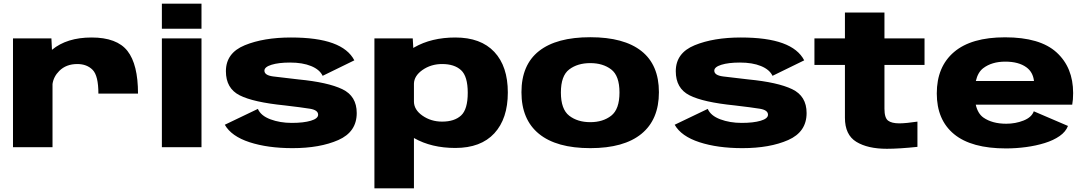

<svg xmlns="http://www.w3.org/2000/svg" viewBox="-20 -799 5888 1042"><path d="M514 -291Q514 -388 482.8 -419.8Q451.5 -451.5 399.5 -451.5Q339 -451.5 301.5 -414Q270.5 -383 265 -343V0H50.5V-590.5H259L262 -528.5Q262 -529 262.5 -529Q343 -595.5 477 -595.5Q614.5 -595.5 671.8 -522.5Q729 -449.5 729 -291Z M858.5 0V-590.5H1073.5V0ZM858.5 -779H1073.5V-643H858.5Z M1567.5 5Q1433 5 1334.2 -27.2Q1235.5 -59.5 1200 -122L1379.5 -208Q1395.5 -171 1447.5 -151.5Q1499.5 -132 1563.5 -132Q1627.5 -132 1667 -143.8Q1706.5 -155.5 1706.5 -176.5Q1706.5 -201.5 1662.8 -208.8Q1619 -216 1525 -227Q1355 -244 1280.5 -281.8Q1206 -319.5 1206 -412.5Q1206 -511.5 1308.5 -553.5Q1411 -595.5 1559 -595.5Q1701 -595.5 1786 -564.5Q1871 -533.5 1903 -471.5L1731 -387.5Q1715 -421.5 1668.5 -440.5Q1622 -459.5 1554.5 -459.5Q1492 -459.5 1453.5 -447.5Q1415 -435.5 1415 -415.5Q1415 -390.5 1462 -384.2Q1509 -378 1599.5 -368Q1759.5 -352.5 1837.8 -315Q1916 -277.5 1916 -185.5Q1916 -83 1816 -39Q1716 5 1567.5 5Z M2012 223V-590.5H2220L2223 -538.5Q2225 -540 2227.5 -541.5Q2321.5 -595.5 2451 -595.5Q2589.5 -595.5 2662.8 -517.2Q2736 -439 2736 -297Q2736 -155 2662.8 -75.5Q2589.5 4 2451 4Q2321.5 4 2227.5 -49.5Q2227 -50 2226.5 -50V223ZM2226.5 -246.5Q2227.5 -203 2272.5 -171.5Q2319 -139 2379.5 -139Q2446 -139 2482.2 -172.2Q2518.5 -205.5 2518.5 -295.5Q2518.5 -385 2482.2 -418.2Q2446 -451.5 2379.5 -451.5Q2319 -451.5 2272.5 -419Q2227.5 -387 2226.5 -345Z M3183.5 5Q3000.5 5 2905.2 -72.5Q2810 -150 2810 -298.5Q2810 -447 2905.2 -522Q3000.5 -597 3183.5 -597Q3366 -597 3461 -522Q3556 -447 3556 -298.5Q3556 -150 3461 -72.5Q3366 5 3183.5 5ZM3183.5 -136Q3252 -136 3297 -171Q3342 -206 3342 -297Q3342 -388 3297 -422.2Q3252 -456.5 3183.5 -456.5Q3114.5 -456.5 3069.2 -422.2Q3024 -388 3024 -297Q3024 -206 3069.2 -171Q3114.5 -136 3183.5 -136Z M4009 5Q3874.5 5 3775.8 -27.2Q3677 -59.5 3641.5 -122L3821 -208Q3837 -171 3889 -151.5Q3941 -132 4005 -132Q4069 -132 4108.5 -143.8Q4148 -155.5 4148 -176.5Q4148 -201.5 4104.2 -208.8Q4060.5 -216 3966.5 -227Q3796.5 -244 3722 -281.8Q3647.5 -319.5 3647.5 -412.5Q3647.5 -511.5 3750 -553.5Q3852.5 -595.5 4000.5 -595.5Q4142.5 -595.5 4227.5 -564.5Q4312.5 -533.5 4344.5 -471.5L4172.5 -387.5Q4156.5 -421.5 4110 -440.5Q4063.5 -459.5 3996 -459.5Q3933.5 -459.5 3895 -447.5Q3856.5 -435.5 3856.5 -415.5Q3856.5 -390.5 3903.5 -384.2Q3950.5 -378 4041 -368Q4201 -352.5 4279.2 -315Q4357.5 -277.5 4357.5 -185.5Q4357.5 -83 4257.5 -39Q4157.5 5 4009 5Z M4793 8.5Q4689.5 8.5 4627.5 -29.2Q4565.5 -67 4565.5 -160V-446.5H4400V-590.5H4565.5V-731H4780V-590.5H4997.5V-446.5H4780V-209Q4780 -159.5 4799.5 -144.5Q4819 -129.5 4861.5 -129.5Q4899.5 -130 4959 -139V-2Q4859.5 8.5 4793 8.5Z M5440 6.5Q5252 6.5 5158 -70.8Q5064 -148 5064 -292Q5064 -437 5157.8 -516.8Q5251.5 -596.5 5434.5 -596.5Q5624.5 -596.5 5714.2 -514.5Q5804 -432.5 5804 -294Q5804 -257 5799 -231H5275.5Q5286.5 -182.5 5317 -161Q5365 -127.5 5441 -127.5Q5491 -127.5 5534.8 -144.8Q5578.5 -162 5590.5 -195L5776 -115.5Q5764 -84 5730.8 -60.8Q5697.5 -37.5 5650 -22.8Q5602.5 -8 5548.2 -0.8Q5494 6.5 5440 6.5ZM5276 -359.5H5591.5Q5586 -408 5550 -434Q5508 -464.5 5435.5 -464.5Q5363 -464.5 5316 -429Q5287 -407 5276 -359.5Z"/></svg>

Font: Anybody ExtraExpanded ExtraBold
Style: Regular
Weight: 800
Width: 8
Designer: Tyler Finck
Foundry: Etcetera Type Company
Version: Version 1.010; ttfautohint (v1.8.3) -l 8 -r 50 -G 200 -x 14 